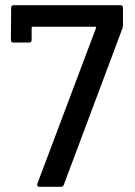

<svg xmlns="http://www.w3.org/2000/svg" viewBox="-20 -720 522 740"><path d="M347 -617H106Q102 -617 102 -613V-566Q102 -556 92 -556H32Q22 -556 22 -566L23 -690Q23 -700 33 -700H444Q454 -700 454 -690V-623Q454 -619 452 -611L226 -8Q223 0 215 0H132Q127 0 124.5 -3.5Q122 -7 124 -12L350 -612Q351 -614 350 -615.5Q349 -617 347 -617Z"/></svg>

Font: BarlowMedium
Style: Regular
Weight: 500
Designer: Jeremy Tribby
Foundry: Tribby Type
Version: Version 1.422